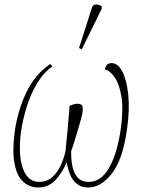

<svg xmlns="http://www.w3.org/2000/svg" viewBox="-20 -825 642 855"><path d="M46 -242Q60 -337 98.5 -416Q137 -495 204 -540L213 -529Q174 -502 145.5 -454.5Q117 -407 99.5 -351Q82 -295 74 -242Q60 -137 81.5 -76Q103 -15 154 -15Q189 -15 212.5 -36Q236 -57 250.5 -89Q265 -121 272 -153Q277 -202 281.5 -252Q286 -302 290 -354Q297 -357 306.5 -360Q316 -363 325 -363Q345 -363 347.5 -350.5Q350 -338 347 -321Q342 -298 332 -264Q322 -230 312.5 -199Q303 -168 297 -153Q296 -121 301.5 -89Q307 -57 324.5 -36Q342 -15 376 -15Q430 -15 466 -78Q502 -141 518 -252Q530 -337 521 -393Q512 -449 491.5 -479.5Q471 -510 447 -516Q452 -544 477 -544Q505 -544 524.5 -507Q544 -470 551 -404.5Q558 -339 546 -252Q527 -114 478 -52Q429 10 373 10Q342 10 322 -6.5Q302 -23 291.5 -49Q281 -75 277 -103Q260 -60 228.5 -25Q197 10 150 10Q113 10 84.5 -14.5Q56 -39 45 -94.5Q34 -150 46 -242ZM344 -605 332 -611 388 -787Q393 -805 407.5 -805Q422 -805 434 -796L432 -784Z"/></svg>

Font: Noto Serif ExtraCondensed Thin
Style: Italic
Weight: 100
Width: 2
Italic angle: -12°
Designer: Monotype Design Team
Foundry: Monotype Imaging Inc.
Version: Version 2.013